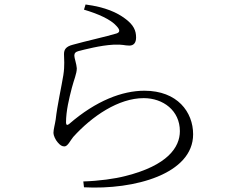

<svg xmlns="http://www.w3.org/2000/svg" viewBox="-20 -794 1040 855"><path d="M354 -751C415 -733 473 -708 499 -678C516 -660 514 -650 499 -645C457 -632 358 -610 305 -595C273 -587 265 -573 265 -553C265 -532 269 -504 262 -459C254 -409 235 -325 228 -262C225 -241 218 -218 218 -202C218 -191 227 -171 237 -160C248 -147 256 -142 267 -142C282 -142 294 -170 306 -184C390 -277 508 -357 620 -357C706 -357 781 -302 781 -210C781 -138 726 -57 538 -10C492 2 420 12 351 14L354 40C578 52 840 -19 840 -196C840 -295 770 -390 623 -390C525 -390 408 -346 288 -242C280 -235 274 -237 274 -248C274 -301 288 -356 300 -403C309 -438 322 -466 322 -490C321 -508 311 -536 311 -546C311 -557 316 -563 331 -567C356 -573 426 -592 485 -595C529 -597 533 -591 556 -591C575 -591 586 -603 586 -627C586 -657 576 -683 536 -712C502 -737 452 -762 361 -774Z"/></svg>

Font: Noto Serif CJK SC Light
Style: Regular
Weight: 300
Designer: Ryoko NISHIZUKA 西塚涼子 (kana & ideographs); Frank Grießhammer (Latin, Greek & Cyrillic); Wenlong ZHANG 张文龙 (bopomofo); San
Foundry: Adobe
Version: Version 2.001;hotconv 1.1.0;makeotfexe 2.6.0